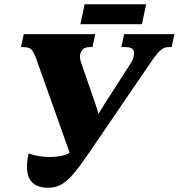

<svg xmlns="http://www.w3.org/2000/svg" viewBox="-20 -875 842 905"><path d="M207 10Q107 10 107 -90Q107 -104 109 -119.5Q111 -135 115 -152Q138 -143 164 -139Q190 -135 215 -135Q245 -135 270.5 -140.5Q296 -146 308 -156L150 -600Q140 -627 129.5 -640Q119 -653 90 -653H79L92 -714H429L416 -653H404Q377 -653 367 -639Q357 -625 357 -608Q357 -599 359 -591Q361 -583 364 -575L428 -390Q432 -377 436.5 -364Q441 -351 444 -338Q452 -351 460 -364Q468 -377 476 -390L592 -570Q603 -586 607.5 -600Q612 -614 612 -625Q612 -638 603 -645.5Q594 -653 571 -653H552L565 -714H802L789 -653H774Q754 -653 737 -638.5Q720 -624 692 -583L402 -158Q360 -96 329 -59Q298 -22 270 -6Q242 10 207 10ZM359 -761 379 -855H669L649 -761Z"/></svg>

Font: Noto Serif Black
Style: Italic
Weight: 900
Italic angle: -12°
Designer: Monotype Design Team
Foundry: Monotype Imaging Inc.
Version: Version 2.013